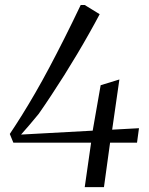

<svg xmlns="http://www.w3.org/2000/svg" viewBox="-20 -764 607 784"><path d="M326 0 352 -181.5H34.5L20 -217Q44.5 -253.5 70.5 -295.2Q96.5 -337 124 -384.5Q151.5 -432 181 -487.5Q210.5 -543 242.5 -606.5Q274.5 -670 309.5 -743.5H326L387 -706Q367.5 -669 344.2 -627.8Q321 -586.5 295.2 -543.2Q269.5 -500 242.8 -457.5Q216 -415 189.2 -374.5Q162.5 -334 138 -299Q117.5 -274 100 -253.5Q82.5 -233 66 -214.5L358.5 -230.5L391 -416L467.5 -439.5L438 -234.5L547.5 -240.5L539.5 -181.5H429.5L404.5 0Z"/></svg>

Font: Merriweather 96pt Light
Style: Italic
Weight: 300
Italic angle: -7.8°
Version: Version 2.101